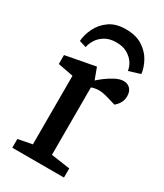

<svg xmlns="http://www.w3.org/2000/svg" viewBox="-180 -783 731 856"><g transform="rotate(30 185.5 -355.5)"><path d="M207 -711Q260 -711 294 -689Q328 -667 345.5 -634.5Q363 -602 366 -572L307 -554Q305 -573 293 -592Q281 -611 258 -625Q235 -639 200 -639Q165 -639 142 -625Q119 -611 106.5 -591Q94 -571 91 -552L55 -563Q57 -595 73.5 -629.5Q90 -664 123 -687.5Q156 -711 207 -711ZM32 0V-45L104 -59V-412L25 -427V-473L178 -502L200 -443Q208 -451 227 -465.5Q246 -480 270 -493Q294 -506 314 -506Q335 -506 348 -492.5Q361 -479 361 -454Q361 -436 352.5 -420.5Q344 -405 330 -394L279 -409Q267 -412 258 -413.5Q249 -415 239 -415Q229 -415 218.5 -413Q208 -411 201 -408V-61L298 -47V0Z"/></g></svg>

Font: Faustina Light Medium
Style: Regular
Weight: 500
Version: Version 1.200